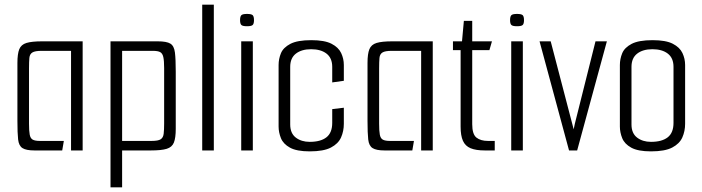

<svg xmlns="http://www.w3.org/2000/svg" viewBox="-20 -648 3022 827"><path d="M128 0Q93 0 77 -10Q61 -20 58 -47.5Q55 -75 55 -127V-377Q55 -416 63 -436Q71 -456 94 -463Q117 -470 162 -470H336V0H286V-429H159Q131 -429 119.5 -422Q108 -415 106.5 -398.5Q105 -382 105 -353V-115Q105 -84 108 -68Q111 -52 121 -46.5Q131 -41 152 -41H255L248 0Z M456 -470H659Q698 -470 714 -460Q730 -450 733.5 -421.5Q737 -393 737 -339V-93Q737 -54 729 -34Q721 -14 698 -7Q675 0 630 0H506V159H456ZM506 -429V-41H633Q661 -41 672 -48Q683 -55 685 -72Q687 -89 687 -117V-355Q687 -386 683.5 -402Q680 -418 670 -423.5Q660 -429 638 -429Z M851 -628H901V0H851Z M1019 0V-470H1069V0ZM1044 -535Q1025 -535 1019.5 -540.5Q1014 -546 1014 -561Q1014 -577 1019.5 -582.5Q1025 -588 1044 -588Q1063 -588 1068.5 -582.5Q1074 -577 1074 -561Q1074 -546 1068.5 -540.5Q1063 -535 1044 -535Z M1314 4Q1258 4 1229 -12Q1200 -28 1190 -53Q1180 -78 1180 -103V-368Q1180 -394 1190 -418.5Q1200 -443 1230.5 -459Q1261 -475 1321 -475Q1378 -475 1408 -459.5Q1438 -444 1449.5 -419.5Q1461 -395 1461 -368V-300L1411 -293V-360Q1411 -398 1386.5 -417Q1362 -436 1320 -436Q1279 -436 1254.5 -417Q1230 -398 1230 -360V-112Q1230 -74 1254 -55.5Q1278 -37 1314 -37Q1361 -37 1386 -56.5Q1411 -76 1411 -119V-178L1461 -184V-115Q1461 -83 1449 -56Q1437 -29 1405.5 -12.5Q1374 4 1314 4Z M1636 0Q1601 0 1585 -10Q1569 -20 1566 -47.5Q1563 -75 1563 -127V-377Q1563 -416 1571 -436Q1579 -456 1602 -463Q1625 -470 1670 -470H1844V0H1794V-429H1667Q1639 -429 1627.5 -422Q1616 -415 1614.5 -398.5Q1613 -382 1613 -353V-115Q1613 -84 1616 -68Q1619 -52 1629 -46.5Q1639 -41 1660 -41H1763L1756 0Z M2068 0Q2030 0 2007 -9.5Q1984 -19 1974 -41.5Q1964 -64 1964 -102V-432H1931V-470H1970L1978 -558H2014V-470H2099L2088 -432H2014V-113Q2014 -70 2032 -55.5Q2050 -41 2082 -41H2111V0Z M2182 0V-470H2232V0ZM2207 -535Q2188 -535 2182.5 -540.5Q2177 -546 2177 -561Q2177 -577 2182.5 -582.5Q2188 -588 2207 -588Q2226 -588 2231.5 -582.5Q2237 -577 2237 -561Q2237 -546 2231.5 -540.5Q2226 -535 2207 -535Z M2431 0 2304 -470H2352L2451 -91L2456 -115L2545 -470H2594L2466 0Z M2784 4Q2728 4 2699 -12Q2670 -28 2660 -53Q2650 -78 2650 -103V-368Q2650 -394 2660 -418.5Q2670 -443 2700.5 -459Q2731 -475 2791 -475Q2848 -475 2878 -459.5Q2908 -444 2919.5 -419.5Q2931 -395 2931 -368V-115Q2931 -83 2919 -56Q2907 -29 2875.5 -12.5Q2844 4 2784 4ZM2784 -37Q2831 -37 2856 -56.5Q2881 -76 2881 -119V-360Q2881 -398 2856.5 -417Q2832 -436 2790 -436Q2749 -436 2724.5 -417Q2700 -398 2700 -360V-112Q2700 -74 2724 -55.5Q2748 -37 2784 -37Z"/></svg>

Font: Smooch Sans Thin
Style: Regular
Weight: 400
Version: Version 1.010